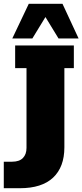

<svg xmlns="http://www.w3.org/2000/svg" viewBox="-55 -823 435 1014"><path d="M50 171H-35V31H9Q47 31 66 11.5Q85 -8 85 -42V-463H25V-583H335V-463H285V-45Q285 59 225.5 115Q166 171 50 171ZM10 -620 97 -803H275L360 -620H254L185 -733L116 -620Z"/></svg>

Font: Rokkitt SemiBold Black
Style: Regular
Weight: 900
Version: Version 3.103